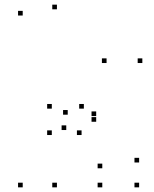

<svg xmlns="http://www.w3.org/2000/svg" viewBox="-20 -795 660 825"><path d="M577.8 10V-10H557.8V10ZM577.8 -96.8V-116.8H557.8V-96.8ZM393.3 -296.2V-316.2H373.3V-296.2ZM393.3 -271.8V-291.8H373.3V-271.8ZM591.6 -524.2V-544.2H571.6V-524.2ZM437.9 -524.2V-544.2H417.9V-524.2ZM271 -302.2V-322.2H251V-302.2ZM340.3 -328.2V-348.2H320.3V-328.2ZM202.6 -328.2V-348.2H182.6V-328.2ZM202.6 -214.8V-234.8H182.6V-214.8ZM330.5 -214.8V-234.8H310.5V-214.8ZM264.7 -236.3V-256.3H244.7V-236.3ZM419.5 -71.9V-91.9H399.5V-71.9ZM419.5 10V-10H399.5V10ZM224.6 10V-10H204.6V10ZM224.6 -755V-775H204.6V-755ZM77.6 -728.3V-748.3H57.6V-728.3ZM77.6 10V-10H57.6V10Z"/></svg>

Font: Monaspace Krypton Dots Var
Style: Regular
Weight: 400
Designer: Riley Cran and the Lettermatic Team
Version: Version 1.100 (Monaspace Krypton Dots)